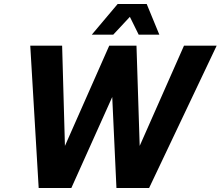

<svg xmlns="http://www.w3.org/2000/svg" viewBox="-20 -938 1101 958"><path d="M173 0 131 -710H290L304 -210L525 -710H661L677 -210L898 -710H1061L724 0H561L540 -454L336 0ZM438 -765 567 -918H712L775 -765H672L628 -854L545 -765Z"/></svg>

Font: Geist
Style: Bold Italic
Weight: 700
Italic angle: -12°
Designer: Basement.studio, Andrés Briganti, Mateo Zaragoza
Foundry: Basement.studio, Vercel, Andrés Briganti, Guido Ferreyra, Mateo Zaragoza
Version: Version 1.500; ttfautohint (v1.8.4.7-5d5b)